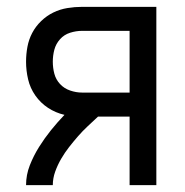

<svg xmlns="http://www.w3.org/2000/svg" viewBox="-20 -540 540 560"><path d="M56 0Q56 -30 67 -58Q78 -86 94 -111.5Q110 -137 128.5 -160Q147 -183 168 -205Q142 -211 120 -225.5Q98 -240 83 -261.5Q68 -283 62 -308.5Q56 -334 56 -360Q56 -382 60 -403.5Q64 -425 74 -444Q84 -463 100 -478.5Q116 -494 135.5 -503.5Q155 -513 176.5 -516.5Q198 -520 219 -520H436V0H358V-200H266Q251 -186 236 -172Q221 -158 207.5 -142.5Q194 -127 181.5 -111Q169 -95 158.5 -77Q148 -59 141 -39.5Q134 -20 134 0ZM219 -270H358V-450H219Q202 -450 184.5 -444.5Q167 -439 155 -425.5Q143 -412 138.5 -395Q134 -378 134 -360Q134 -342 138.5 -325Q143 -308 155 -295Q167 -282 184.5 -276Q202 -270 219 -270Z"/></svg>

Font: Zed Mono
Style: Regular
Weight: 400
Monospace: yes
Designer: Belleve Invis
Foundry: Belleve Invis
Version: Version 1.0.0; ttfautohint (v1.8.4)